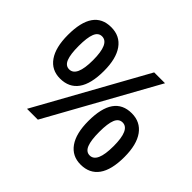

<svg xmlns="http://www.w3.org/2000/svg" viewBox="-162 -950 1185 1185"><g transform="rotate(45 431.0 -357.0)"><path d="M136.2 -500Q136.2 -427.2 150.4 -391.6Q164.6 -356 196.8 -356Q261.2 -356 261.2 -500Q261.2 -644 196.8 -644Q164.6 -644 150.4 -608.4Q136.2 -572.8 136.2 -500ZM356 -501Q356 -388.7 315.7 -332.3Q275.4 -275.9 196.8 -275.9Q122.6 -275.9 81.8 -334.2Q41 -392.6 41 -501Q41 -724.1 196.8 -724.1Q273.4 -724.1 314.7 -666.3Q356 -608.4 356 -501ZM601.1 -214.8Q601.1 -142.1 615.5 -106Q629.9 -69.8 662.1 -69.8Q726.1 -69.8 726.1 -214.8Q726.1 -357.9 662.1 -357.9Q629.9 -357.9 615.5 -322.8Q601.1 -287.6 601.1 -214.8ZM820.8 -214.8Q820.8 -102.5 780.3 -46.4Q739.7 9.8 662.1 9.8Q587.9 9.8 546.9 -48.1Q505.9 -106 505.9 -214.8Q505.9 -438 662.1 -438Q737.3 -438 779.1 -380.4Q820.8 -322.8 820.8 -214.8ZM675.8 -713.9 279.8 0H185.1L581.1 -713.9Z"/></g></svg>

Font: f2_18033          
Style: Regular
Weight: 600
Foundry: Ascender Corporation
Version: Version 1.10